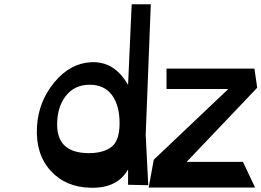

<svg xmlns="http://www.w3.org/2000/svg" viewBox="-20 -870 1231 904"><path d="M583 -470 600 -850H690L666 -235L678 2L583 0V-72Q532 17 408 14Q289 12 218 -66.5Q147 -145 154 -273Q161 -392 235.5 -482Q310 -572 408 -577Q519 -583 583 -470ZM680 13 704 -118 1055 -451H764V-547H1178L1191 -457L859 -108H1124L1181 13ZM249 -283Q249 -149 399 -149Q466 -149 504.5 -178Q543 -207 543 -290Q543 -374 507 -422.5Q471 -471 402 -471Q331 -471 290 -418.5Q249 -366 249 -283Z"/></svg>

Font: OpenDyslexic
Style: Regular
Weight: 400
Designer: Abbie Gonzalez
Version: Version 0.920;hotconv 1.0.109;makeotfexe 2.5.65596